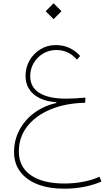

<svg xmlns="http://www.w3.org/2000/svg" viewBox="-20 -806 633 1160"><path d="M464.4 -467.8Q404.8 -533.7 316.9 -533.7Q266.6 -533.7 225.1 -508.8Q183.6 -483.9 158.9 -441.7Q134.3 -399.4 134.3 -348.1Q134.3 -278.8 183.6 -236.6Q232.9 -194.3 320.8 -188.5L320.3 -183.6Q243.7 -166.5 186 -123.3Q128.4 -80.1 96.7 -19.3Q64.9 41.5 64.9 112.3Q64.9 181.2 101.6 230.7Q138.2 280.3 206.1 307.1Q273.9 334 368.2 334Q491.7 334 592.8 291L581.1 261.7Q539.1 281.2 483.9 292Q428.7 302.7 368.7 302.7Q237.8 302.7 165.8 252.2Q93.8 201.7 93.8 108.9Q93.8 23.9 143.8 -41.3Q193.8 -106.4 284.2 -144.5Q374.5 -182.6 494.6 -185.1L496.1 -216.3Q464.8 -213.4 434.3 -211.7Q403.8 -210 379.4 -210Q273.4 -210 218 -244.6Q162.6 -279.3 162.6 -345.7Q162.6 -389.6 183.8 -425.5Q205.1 -461.4 241 -482.7Q276.9 -503.9 320.3 -503.9Q356.4 -503.9 387.5 -489.7Q418.5 -475.6 445.3 -445.8ZM255.9 -738.3 303.7 -690.4 351.6 -738.3 303.7 -786.1Z"/></svg>

Font: Estedad-FD VF
Style: Regular
Weight: 100
Designer: Amin Abedi
Version: Version 7.3